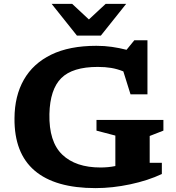

<svg xmlns="http://www.w3.org/2000/svg" viewBox="-20 -955 905 987"><path d="M749.5 -118H812V-60.5Q741 -27 649.5 -7.5Q558 12 471 12Q263.5 12 158.2 -77.8Q53 -167.5 54.5 -346.5Q55 -461.5 102.5 -545Q150 -628.5 243.2 -674Q336.5 -719.5 475.5 -719.5Q517.5 -719.5 555.5 -714Q593.5 -708.5 630.5 -699L670.5 -748H738V-470H651L614 -588Q583 -600.5 551.8 -605.8Q520.5 -611 483 -611Q352.5 -611 294.8 -553.2Q237 -495.5 234 -369Q231 -226.5 300 -160.2Q369 -94 496.5 -94Q515.5 -94 534.8 -95.8Q554 -97.5 573 -101.5V-258L476 -283.5V-338.5H820V-283.5L749.5 -256ZM628.5 -935 498.5 -772H375.5L245.5 -935H351L437 -855L523 -935Z"/></svg>

Font: Newsreader 6pt SemiBold
Style: Regular
Weight: 600
Designer: Hugues Gentile
Foundry: Production Type
Version: Version 1.003; ttfautohint (v1.8.3)